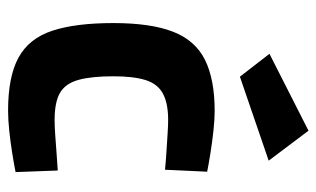

<svg xmlns="http://www.w3.org/2000/svg" viewBox="-178 -614 802 487"><g transform="rotate(90 223.5 -370.0)"><path d="M260 11Q174 11 125.5 -15.5Q77 -42 57.5 -101Q38 -160 38 -256Q38 -351 60 -407.5Q82 -464 131.5 -488.5Q181 -513 261 -513Q282 -513 310 -510Q338 -507 366.5 -502.5Q395 -498 415 -494L410 -387Q391 -389 367 -390.5Q343 -392 320.5 -393.5Q298 -395 284 -395Q241 -395 216.5 -381.5Q192 -368 182.5 -337.5Q173 -307 173 -256Q173 -201 182 -168Q191 -135 214.5 -121Q238 -107 284 -107Q298 -107 321 -108.5Q344 -110 368.5 -112Q393 -114 412 -115L416 -8Q396 -4 368 0.5Q340 5 311.5 8Q283 11 260 11ZM174 -577 116 -652 311 -751 387 -650Z"/></g></svg>

Font: Cairo Play
Style: Bold
Weight: 700
Version: Version 3.119